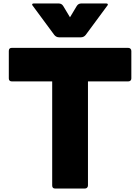

<svg xmlns="http://www.w3.org/2000/svg" viewBox="-20 -1049 811 1111"><path d="M282 24V-578H48Q40 -578 35.5 -582.5Q31 -587 31 -595V-754Q31 -772 48 -772H722Q730 -772 735 -767Q740 -762 740 -754V-595Q740 -587 735 -582.5Q730 -578 722 -578H489V24Q489 32 484 37Q479 42 471 42H299Q282 42 282 24ZM451 -1029H593Q604 -1029 604 -1023Q604 -1019 600 -1015L476 -847Q465 -833 447 -833H323Q305 -833 294 -847L170 -1015Q166 -1019 166 -1023Q166 -1029 177 -1029H319Q337 -1029 346 -1014L385 -949L424 -1014Q433 -1029 451 -1029Z"/></svg>

Font: LINE Seed JP_TTF ExtraBold
Style: Regular
Weight: 800
Designer: LY Corporation & Fontrix & Fontworks
Version: Version 1.015